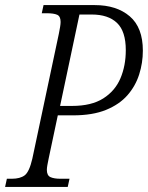

<svg xmlns="http://www.w3.org/2000/svg" viewBox="-39 -734 581 754"><path d="M-19 0 -12 -32H7Q40 -32 58 -45.5Q76 -59 88 -111L192 -601Q195 -616 197 -628Q199 -640 199 -648Q199 -670 185.5 -676Q172 -682 144 -682H125L132 -714H333Q419 -714 470.5 -670Q522 -626 522 -535Q522 -487 507.5 -441.5Q493 -396 461.5 -360Q430 -324 377.5 -302.5Q325 -281 248 -281H188L152 -111Q149 -97 147 -85.5Q145 -74 145 -67Q145 -45 159 -38.5Q173 -32 199 -32H234L227 0ZM244 -318Q320 -318 366.5 -347.5Q413 -377 434 -426.5Q455 -476 455 -537Q455 -611 420.5 -644Q386 -677 321 -677H273L197 -318Z"/></svg>

Font: Noto Serif Condensed Light
Style: Italic
Weight: 300
Width: 3
Italic angle: -12°
Designer: Monotype Design Team
Foundry: Monotype Imaging Inc.
Version: Version 2.014; ttfautohint (v1.8.4.7-5d5b)